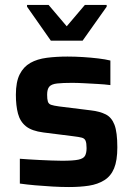

<svg xmlns="http://www.w3.org/2000/svg" viewBox="-20 -746 539 774"><path d="M258 8Q227 8 191.5 6Q156 4 122 1Q88 -2 60 -6V-106Q75 -105 95.5 -103.5Q116 -102 140 -101Q164 -100 187 -99Q210 -98 230 -98Q276 -98 296.5 -102.5Q317 -107 323 -118.5Q329 -130 329 -149Q329 -169 325 -178.5Q321 -188 310 -191Q299 -194 274 -197L155 -212Q108 -218 84.5 -237Q61 -256 52.5 -288Q44 -320 44 -364Q44 -416 59.5 -446.5Q75 -477 102.5 -492.5Q130 -508 168.5 -513Q207 -518 252 -518Q282 -518 314 -516Q346 -514 375.5 -510.5Q405 -507 425 -502V-403Q402 -406 374 -407.5Q346 -409 319 -410.5Q292 -412 271 -412Q233 -412 210.5 -409.5Q188 -407 179 -397Q170 -387 170 -364Q170 -346 173 -336.5Q176 -327 186 -323.5Q196 -320 218 -317L347 -301Q382 -297 406 -285Q430 -273 441.5 -243Q453 -213 453 -152Q453 -99 440 -67.5Q427 -36 400.5 -19.5Q374 -3 338.5 2.5Q303 8 258 8ZM185 -582 89 -719V-726H176L249 -640L322 -726H410V-719L313 -582Z"/></svg>

Font: Saira Thin SemiBold
Style: Regular
Weight: 600
Version: Version 1.101